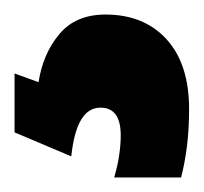

<svg xmlns="http://www.w3.org/2000/svg" viewBox="-47 -12 280 264"><g transform="rotate(-90 93.0 120.0)"><path d="M205 125Q205 178 171 209Q137 240 75 240Q47 240 23.5 237Q0 234 -19 229V137Q-2 142 12.5 144Q27 146 39 146Q77 146 77 118Q77 85 10 78L43 0H124L112 33Q151 39 178 61.5Q205 84 205 125Z"/></g></svg>

Font: Noto Sans Gujarati Condensed Black
Style: Regular
Weight: 900
Width: 3
Designer: Jelle Bosma - Monotype Design Team, Universal Thirst
Foundry: Monotype Imaging Inc.
Version: Version 2.106; ttfautohint (v1.8.4.7-5d5b)